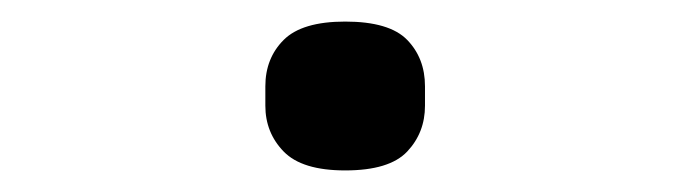

<svg xmlns="http://www.w3.org/2000/svg" viewBox="-20 -149 640 178"><path d="M300 9Q260 9 243 -8.5Q226 -26 226 -51V-69Q226 -95 243 -112Q260 -129 300 -129Q341 -129 357.5 -112Q374 -95 374 -69V-51Q374 -26 357.5 -8.5Q341 9 300 9Z"/></svg>

Font: Lilex Nerd Font
Style: Regular
Weight: 400
Designer: Mike Abbink, Paul van der Laan, Pieter van Rosmalen, Mikhael Khrustik
Foundry: Mikhael Khrustik
Version: Version 2.400; ttfautohint (v1.8.4.7-5d5b);Nerd Fonts 3.3.0